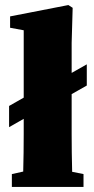

<svg xmlns="http://www.w3.org/2000/svg" viewBox="-20 -741 374 761"><path d="M27 0V-51L72 -61Q73 -99 73.5 -136Q74 -173 74 -210V-270L16 -237V-321L74 -354V-621L20 -631V-676L251 -721L268 -710L264 -571V-452L324 -486V-402L264 -368V-210Q264 -173 264.5 -135.5Q265 -98 266 -60L311 -51V0Z"/></svg>

Font: Source Serif 4 Black
Style: Regular
Weight: 900
Designer: Frank Grießhammer
Foundry: Adobe
Version: Version 4.005;hotconv 1.1.0;makeotfexe 2.6.0